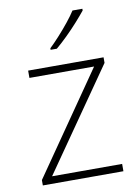

<svg xmlns="http://www.w3.org/2000/svg" viewBox="-86 -823 631 880"><g transform="rotate(-10 229.5 -383.0)"><path d="M416 0H41V-25L367 -496H66V-530H417V-504L90 -34H416ZM360 -758Q343 -737 318.5 -709.5Q294 -682 266 -654.5Q238 -627 213 -606H184V-613Q205 -633 230 -660.5Q255 -688 277.5 -716Q300 -744 314 -766H360Z"/></g></svg>

Font: Noto Sans Thai ExtraLight
Style: Regular
Weight: 200
Designer: Monotype Design Team
Foundry: Monotype Imaging Inc.
Version: Version 2.001; ttfautohint (v1.8.4.7-5d5b)